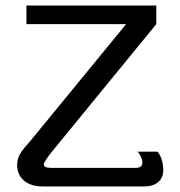

<svg xmlns="http://www.w3.org/2000/svg" viewBox="-20 -670 648 690"><path d="M75 -650V-583.3H433.3L91.7 -166.7C52.5 -122.5 41.7 -107.5 41.7 -75C41.7 -38.3 68.3 0 133.3 0H500C535.8 0 566.7 -18.3 566.7 -58.3C566.7 -104.2 545.8 -125 545.8 -125H475C475 -125 491.7 -104.2 491.7 -87.5C491.7 -75 487.5 -66.7 466.7 -66.7H166.7C144.2 -66.7 137.5 -70.8 137.5 -79.2C137.5 -86.7 153.3 -108.3 166.7 -125L541.7 -583.3V-650Z"/></svg>

Font: BoonHome
Style: Book
Weight: 400
Designer: Sungsit Sawaiwan
Foundry: Sungsit Sawaiwan
Version: Version 0.2